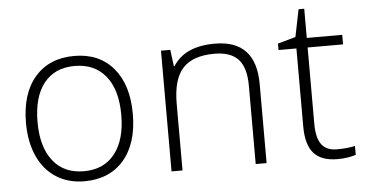

<svg xmlns="http://www.w3.org/2000/svg" viewBox="-48 -745 1607 841"><g transform="rotate(-5 755.5 -324.5)"><path d="M527.8 -266.1Q527.8 -136.2 464.8 -63.2Q401.9 9.8 291 9.8Q221.2 9.8 168 -23.9Q114.7 -57.6 86.4 -120.6Q58.1 -183.6 58.1 -266.1Q58.1 -396 121.1 -468.5Q184.1 -541 293.9 -541Q403.3 -541 465.6 -467.5Q527.8 -394 527.8 -266.1ZM108.9 -266.1Q108.9 -156.7 157 -95.5Q205.1 -34.2 293 -34.2Q380.9 -34.2 429 -95.5Q477.1 -156.7 477.1 -266.1Q477.1 -376 428.5 -436.5Q379.9 -497.1 292 -497.1Q204.1 -497.1 156.5 -436.8Q108.9 -376.5 108.9 -266.1Z M1044.9 0V-344.2Q1044.9 -424.3 1011.2 -460.7Q977.5 -497.1 906.7 -497.1Q811.5 -497.1 767.3 -449Q723.1 -400.9 723.1 -293V0H674.8V-530.8H715.8L725.1 -458H728Q779.8 -541 912.1 -541Q1092.8 -541 1092.8 -347.2V0Z M1404.8 -33.2Q1450.7 -33.2 1484.9 -41V-2Q1449.7 9.8 1403.8 9.8Q1333.5 9.8 1300 -27.8Q1266.6 -65.4 1266.6 -146V-488.8H1188V-517.1L1266.6 -539.1L1291 -659.2H1315.9V-530.8H1471.7V-488.8H1315.9V-152.8Q1315.9 -91.8 1337.4 -62.5Q1358.9 -33.2 1404.8 -33.2Z"/></g></svg>

Font: CAA NEO Sans Light
Style: Regular
Weight: 300
Version: Version 1.10